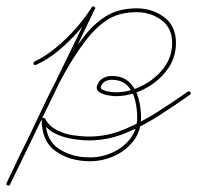

<svg xmlns="http://www.w3.org/2000/svg" viewBox="-29 -368 615 599"><path d="M84 -166Q79 -163 76 -168Q74 -174 79 -176Q114 -193 147 -220.5Q180 -248 208.5 -280.5Q237 -313 257 -345Q260 -350 265 -347Q270 -345 267 -340Q201 -203 135 -66Q69 71 2 208Q0 213 -6 210Q-11 208 -8 202Q9 166 26.5 129.5Q44 93 62 57Q81 18 106.5 -36.5Q132 -91 163 -147.5Q194 -204 230 -250.5Q266 -297 306 -320Q327 -332 350 -337Q373 -342 397 -342Q446 -342 483 -314.5Q520 -287 520 -234Q520 -187 492 -149.5Q464 -112 420.5 -90Q377 -68 332 -68Q322 -68 306 -71Q290 -74 279 -82Q268 -90 276 -106Q281 -118 293.5 -124.5Q306 -131 319 -131Q355 -131 375 -111Q395 -91 403 -61.5Q411 -32 411 -2Q411 41 387.5 71.5Q364 102 327.5 118.5Q291 135 252 135Q189 135 145 104Q101 73 101 5Q101 1 105 0Q110 -1 112 3Q125 26 148.5 38Q172 50 199 54Q226 58 250 58Q305 58 359 35.5Q413 13 463.5 -19.5Q514 -52 557 -82Q561 -85 565 -80Q568 -76 563 -72Q519 -41 468 -8Q417 25 362 47.5Q307 70 250 70Q224 70 194.5 65Q165 60 140 47Q115 34 101 8Q99 4 106 3Q113 1 113 5Q113 68 153.5 95.5Q194 123 252 123Q288 123 321.5 108Q355 93 377 65Q399 37 399 -2Q399 -28 392.5 -55.5Q386 -83 368.5 -101Q351 -119 319 -119Q309 -119 300 -114.5Q291 -110 287 -101Q282 -92 292 -87.5Q302 -83 314.5 -81.5Q327 -80 332 -80Q374 -80 414.5 -100.5Q455 -121 481.5 -155.5Q508 -190 508 -234Q508 -281 474.5 -305.5Q441 -330 397 -330Q375 -330 353.5 -325.5Q332 -321 312 -310Q273 -287 238 -241Q203 -195 172 -139Q141 -83 116 -29.5Q91 24 73 62Q55 99 37.5 135Q20 171 2 208Q0 213 -6 210Q-11 208 -8 202Q58 66 124 -71Q190 -208 257 -345Q259 -350 265 -347Q270 -344 267 -339Q247 -306 217.5 -272.5Q188 -239 154 -210.5Q120 -182 84 -166Q84 -166 84 -166Q84 -166 84 -166Z"/></svg>

Font: FRB American Cursive Guidelines Arrows Thin
Style: Italic
Weight: 100
Italic angle: -25°
Version: Version 2.0;Modular Font Editor K font №1